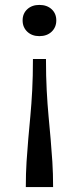

<svg xmlns="http://www.w3.org/2000/svg" viewBox="-20 -543 321 781"><path d="M196 218Q196 163 193 115.5Q190 68 186 23Q182 -22 177.5 -70.5Q173 -119 170 -175.5Q167 -232 167 -303H114Q114 -232 111 -175.5Q108 -119 103.5 -71Q99 -23 95 22.5Q91 68 88 115Q85 162 85 218ZM140 -523Q171 -523 190 -505.5Q209 -488 209 -460Q209 -432 190 -414Q171 -396 140 -396Q110 -396 91 -414Q72 -432 72 -460Q72 -488 91 -505.5Q110 -523 140 -523Z"/></svg>

Font: Roboto Serif SemiCondensed
Style: Bold
Weight: 700
Width: 4
Designer: Greg Gazdowicz
Foundry: Commercial Type
Version: Version 1.007